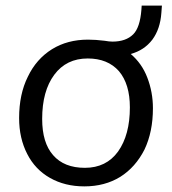

<svg xmlns="http://www.w3.org/2000/svg" viewBox="-20 -656 612 683"><path d="M554 -610Q550 -553 522 -515Q493 -477 445 -464Q485 -430 504 -380Q524 -328 524 -271Q524 -187 494 -124Q462 -61 408 -27Q353 7 280 7Q211 7 158 -23Q105 -53 77 -108Q48 -164 48 -236Q48 -321 79 -383Q109 -446 165 -481Q220 -515 293 -515Q307 -515 321.5 -514Q336 -513 352 -511Q369 -508 380 -508Q428 -508 454 -534Q478 -558 483 -621L484 -636H556ZM282 -59Q358 -59 400 -117Q442 -176 442 -274Q442 -357 403 -403Q363 -448 292 -448Q216 -448 173 -390Q130 -332 130 -233Q130 -148 169 -104Q208 -59 282 -59Z"/></svg>

Font: PRinguin Sans
Style: Italic
Weight: 400
Designer: Vernon Adams
Foundry: Vernon Adams
Version: ""